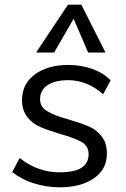

<svg xmlns="http://www.w3.org/2000/svg" viewBox="-20 -792 536 819"><path d="M234 7Q178 7 124 -10Q73 -26 32 -58L64 -118Q106 -85 146 -72Q187 -57 235 -57Q358 -57 358 -134Q358 -168 329 -186Q314 -194 291.5 -203Q269 -212 238 -220Q212 -228 190.5 -235.5Q169 -243 153 -250Q119 -264 97 -292Q74 -321 74 -365Q74 -434 128 -474Q183 -515 272 -515Q325 -515 374 -498Q423 -480 452 -449L420 -390Q351 -450 272 -450Q215 -450 183 -429Q151 -408 151 -369Q151 -335 181 -318Q211 -299 271 -283Q325 -267 358 -253Q391 -239 413 -211Q436 -182 436 -138Q436 -69 381 -32Q326 7 234 7ZM211 -568H134L270 -772H327L430 -568H356L294 -712Z"/></svg>

Font: PRinguin Sans
Style: Italic
Weight: 400
Designer: Vernon Adams
Foundry: Vernon Adams
Version: ""